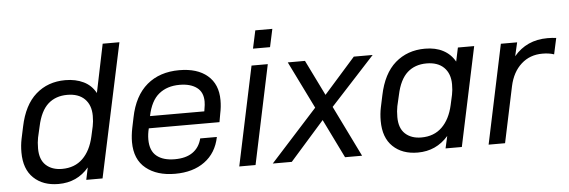

<svg xmlns="http://www.w3.org/2000/svg" viewBox="-47 -834 2926 987"><g transform="rotate(-5 1416.5 -340.5)"><path d="M91.3 -37.1Q43 -83 43 -169.9Q43 -206.1 49.8 -238.8L63 -300.8Q85.9 -411.1 147.5 -465.3Q209.5 -520 299.8 -520Q353 -520 394 -500Q434.1 -480.5 456.1 -439.9L507.8 -689.9H594.2L446.8 0H362.8L376 -63Q315.9 8.8 219.2 8.8Q139.2 8.8 91.3 -37.1ZM351.1 -107.4Q392.1 -147.5 408.2 -219.2L419.9 -272Q424.8 -294.9 424.8 -325.2Q424.8 -380.9 392.6 -412.6Q360.8 -443.8 303.2 -443.8Q243.7 -443.8 204.6 -409.2Q164.6 -373.5 147.9 -294.9L134.8 -237.8Q129.9 -213.9 129.9 -182.1Q129.9 -124.5 161.1 -95.7Q192.4 -66.9 244.1 -66.9Q309.6 -66.9 351.1 -107.4Z M1032.7 -475.6Q1085.9 -430.7 1085.9 -348.1Q1085.9 -313.5 1078.6 -279.8L1070.8 -235.8H706.1Q698.7 -206.5 698.7 -179.2Q698.7 -120.1 732.9 -92.8Q766.1 -65.9 825.7 -65.9Q882.8 -65.9 917.5 -89.8Q953.1 -114.3 964.8 -161.1H1050.8Q1034.2 -79.1 973.6 -35.2Q913.6 8.8 820.8 8.8Q727.5 8.8 670.9 -37.1Q613.8 -83 613.8 -172.9Q613.8 -206.1 621.6 -245.1L632.8 -298.8Q654.8 -408.7 720.7 -464.4Q786.6 -520 887.7 -520Q980.5 -520 1032.7 -475.6ZM1003.9 -348.1Q1003.9 -396.5 971.7 -420.4Q939 -444.8 882.8 -444.8Q818.4 -444.8 776.4 -410.6Q733.9 -376.5 717.8 -297.9H998L1000 -311Q1003.9 -331.5 1003.9 -348.1Z M1295.4 -689.9H1383.3L1363.3 -597.2H1275.4ZM1260.3 -511.2H1344.2L1236.3 0H1152.3Z M1657.2 -263.2 1786.1 0H1698.2L1600.1 -200.2L1423.3 0H1325.2L1567.4 -267.1L1447.3 -511.2H1536.1L1626 -328.1L1788.1 -511.2H1885.3Z M1945.3 -37.1Q1897 -83 1897 -169.9Q1897 -206.1 1903.8 -238.8L1917 -300.8Q1939.9 -411.1 2002 -465.3Q2064.9 -520 2155.8 -520Q2210.4 -520 2249 -499.5Q2288.1 -479 2310.1 -439.9L2325.2 -511.2H2409.2L2300.8 0H2216.8L2231 -63Q2168.5 8.8 2073.2 8.8Q1993.2 8.8 1945.3 -37.1ZM2205.1 -107.4Q2246.1 -147.5 2262.2 -219.2L2273.9 -272Q2278.8 -294.9 2278.8 -325.2Q2278.8 -380.9 2246.6 -412.6Q2214.8 -443.8 2157.2 -443.8Q2097.7 -443.8 2058.6 -409.2Q2018.6 -373.5 2002 -294.9L1988.8 -237.8Q1983.9 -213.4 1983.9 -182.1Q1983.9 -124.5 2015.1 -95.7Q2046.4 -66.9 2098.1 -66.9Q2163.6 -66.9 2205.1 -107.4Z M2546.9 -511.2H2630.9L2614.7 -440.9Q2680.2 -519 2787.6 -519Q2813.5 -519 2833 -516.1L2814.9 -433.1Q2790 -441.9 2754.9 -441.9Q2690.4 -441.9 2646 -401.9Q2600.6 -361.3 2585 -289.1L2523.9 0H2439Z"/></g></svg>

Font: D-DIN Exp
Style: DINExp-Italic
Weight: 400
Width: 7
Italic angle: -12°
Designer: Charles Nix
Foundry: Datto Inc.
Version: Version 1.00